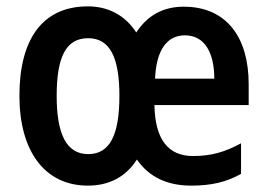

<svg xmlns="http://www.w3.org/2000/svg" viewBox="-20 -573 840 603"><path d="M557 -552C494 -552 444 -526 408 -471C373 -525 320 -553 256 -553C112 -553 41 -448 41 -272C41 -99 120 10 256 10C322 10 375 -17 410 -72C448 -17 505 10 581 10C643 10 691 -1 737 -27V-123C687 -96 645 -83 586 -83C509 -83 467 -134 465 -243H761V-309C761 -455 692 -552 557 -552ZM561 -462C623 -462 653 -407 653 -326H467C471 -420 507 -462 561 -462ZM257 -453C325 -453 355 -393 355 -272C355 -149 325 -89 257 -89C189 -89 158 -151 158 -272C158 -394 187 -453 257 -453Z"/></svg>

Font: Noto Sans Gurmukhi UI Condensed SemiBold
Style: Regular
Weight: 600
Width: 3
Designer: Jelle Bosma - Monotype Design Team
Foundry: Monotype Imaging Inc.
Version: Version 2.004